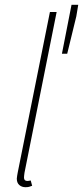

<svg xmlns="http://www.w3.org/2000/svg" viewBox="-20 -772 346 800"><path d="M86 8Q71 8 60.5 -1Q50 -10 50 -28Q50 -33 51.5 -40Q53 -47 54 -54L188 -722H216L82 -52Q81 -45 80.5 -40Q80 -35 80 -32Q80 -18 94 -18Q97 -18 99.5 -18.5Q102 -19 108 -20L114 2Q107 5 101 6.5Q95 8 86 8ZM238 -548 278 -752H306L298 -704L260 -548Z"/></svg>

Font: Source Sans 3 ExtraLight ExtraLight
Style: Italic
Weight: 250
Italic angle: -11°
Version: Version 3.052;hotconv 1.1.0;makeotfexe 2.6.0